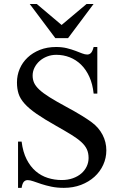

<svg xmlns="http://www.w3.org/2000/svg" viewBox="-20 -909 596 945"><path d="M503.4 -168.9Q503.4 -131.3 488 -97.7Q472.7 -64 444.8 -38.8Q417 -13.7 378.7 1Q340.3 15.6 294.4 15.6Q260.7 15.6 232.9 9.8Q205.1 3.9 183.1 -3.4Q161.1 -10.7 144.5 -16.6Q127.9 -22.5 116.2 -22.5Q104.5 -22.5 97.2 -14.2Q89.8 -5.9 86.4 15.6H68.8V-211.9H86.4Q92.8 -160.6 111.1 -124.8Q129.4 -88.9 156 -66.2Q182.6 -43.5 215.6 -33.2Q248.5 -22.9 283.7 -22.9Q314 -22.9 338.6 -31.7Q363.3 -40.5 380.4 -55.4Q397.5 -70.3 406.7 -89.8Q416 -109.4 416 -131.3Q416 -155.8 407.5 -174.3Q398.9 -192.9 379.9 -210.2Q360.8 -227.5 330.3 -246.3Q299.8 -265.1 256.3 -289.6Q197.3 -322.8 159.7 -348.9Q122.1 -375 100.6 -399.2Q79.1 -423.3 71.3 -448Q63.5 -472.7 63.5 -503.4Q63.5 -538.6 76.9 -570.1Q90.3 -601.6 115.5 -625.5Q140.6 -649.4 176.3 -663.6Q211.9 -677.7 256.3 -677.7Q285.2 -677.7 308.8 -671.9Q332.5 -666 351.1 -658.9Q369.6 -651.9 384 -646.2Q398.4 -640.6 409.2 -640.6Q420.4 -640.6 428 -648.7Q435.5 -656.7 440.9 -677.7H459V-448.2H440.9Q436 -495.1 419.9 -530.8Q403.8 -566.4 379.2 -590.6Q354.5 -614.7 323.2 -627Q292 -639.2 256.8 -639.2Q232.9 -639.2 211.7 -630.9Q190.4 -622.6 174.8 -608.6Q159.2 -594.7 149.9 -576.2Q140.6 -557.6 140.6 -537.1Q140.6 -517.6 147.9 -501.2Q155.3 -484.9 173.8 -467.5Q192.4 -450.2 224.4 -430.2Q256.3 -410.2 305.2 -383.8Q352.5 -358.4 383.5 -339.1Q414.6 -319.8 432.1 -306.6Q465.8 -281.7 484.6 -245.8Q503.4 -210 503.4 -168.9ZM314.9 -721.2H252.4L126.5 -889.2H161.1L283.2 -786.1L405.8 -889.2H440.4Z"/></svg>

Font: Doulos SIL Viet
Style: Regular
Weight: 400
Designer: Walt Agee, Victor Gaultney, Peter Martin, Debbi Hosken, Becca Hirsbrunner
Foundry: SIL International
Version: Version 5.000